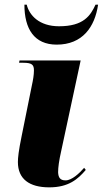

<svg xmlns="http://www.w3.org/2000/svg" viewBox="-20 -796 442 826"><path d="M224 -604C335 -604 388 -680 402 -776H391C369 -728 339 -683 234 -683C149 -683 106 -730 95 -776H85C85 -672 127 -604 224 -604ZM192 10C275 10 315 -25 349 -65L342 -74C321 -50 289 -20 262 -20C238 -20 231 -33 230 -55C230 -76 234 -105 243 -145L327 -536H64L62 -526H80C118 -526 126 -517 126 -493C126 -473 122 -451 117 -428L73 -210C60 -147 57 -117 57 -99C57 -26 106 10 192 10Z"/></svg>

Font: Noto Serif Display SemiCondensed Black
Style: Italic
Weight: 900
Width: 4
Italic angle: -12°
Designer: Monotype Design Team
Foundry: Monotype Imaging Inc.
Version: Version 2.009